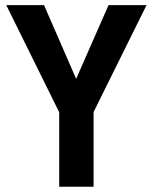

<svg xmlns="http://www.w3.org/2000/svg" viewBox="-20 -710 580 730"><path d="M335.9 -284.2V0H205.1V-283.2L3.9 -690.4H147.5L269.5 -410.2L392.6 -690.4H537.1Z"/></svg>

Font: Altinn-DIN
Style: DIN-Bold
Weight: 700
Designer: Charles Nix
Foundry: Altinn
Version: Version 2.00